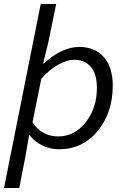

<svg xmlns="http://www.w3.org/2000/svg" viewBox="-25 -732 645 957"><path d="M-5 205 178 -712H255L216 -522L190 -415H193Q283 -498 370 -498Q448 -498 492.5 -447.5Q537 -397 537 -305Q537 -171 462 -79.5Q387 12 270 12Q225 12 186 -7Q147 -26 123 -58H120L102 46L71 205ZM265 -52Q347 -52 402.5 -123Q458 -194 458 -294Q458 -363 428 -398.5Q398 -434 345 -434Q308 -434 264 -409Q220 -384 181 -340L137 -122Q184 -52 265 -52Z"/></svg>

Font: TypoPRO Source Code Pro
Style: Italic
Weight: 400
Italic angle: -11°
Monospace: yes
Designer: Paul D. Hunt, Teo Tuominen
Foundry: Adobe Systems Incorporated
Version: Version 1.030;PS 1.0;hotconv 1.0.84;makeotf.lib2.5.63406